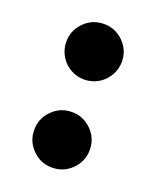

<svg xmlns="http://www.w3.org/2000/svg" viewBox="-98 -534 483 595"><g transform="rotate(20 143.5 -237.0)"><path d="M143.6 -291C194.3 -291 235.4 -332 235.4 -382.8C235.4 -407.7 226.6 -429.2 208.5 -447.3C190.4 -465.3 168.9 -474.1 144 -474.1C118.7 -474.1 97.2 -465.3 79.1 -447.3C61 -429.2 52.2 -407.7 52.2 -382.8C52.2 -332 93.3 -291 143.6 -291ZM143.6 -0.5C168.9 -0.5 190.4 -9.3 208.5 -27.3C226.6 -45.4 235.4 -66.9 235.4 -92.3C235.4 -117.2 226.6 -138.7 208.5 -156.7C190.4 -174.8 168.9 -183.6 144 -183.6C118.7 -183.6 97.2 -174.8 79.1 -156.7C61 -138.7 52.2 -117.2 52.2 -92.3C52.2 -66.9 61 -45.4 79.1 -27.3C96.7 -9.3 118.2 -0.5 143.6 -0.5Z"/></g></svg>

Font: Sahel
Style: Bold
Weight: 700
Foundry: Saber Rastikerdar (saber.rastikerdar@gmail.com)
Version: Version 3.4.0